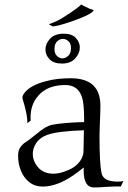

<svg xmlns="http://www.w3.org/2000/svg" viewBox="-20 -822 566 849"><path d="M396 7Q350 7 350 -67Q350 -70 350 -73.5Q350 -77 351 -81Q344 -77 337.5 -71.5Q331 -66 324 -61Q240 3 169 3Q134 3 109.5 -16.5Q85 -36 72.5 -67Q60 -98 60 -133Q60 -157 70 -171Q80 -185 94 -194Q108 -203 119 -212Q145 -233 161.5 -245.5Q178 -258 194 -265Q208 -271 237 -274.5Q266 -278 298 -280Q330 -282 352 -282V-295Q352 -365 342 -394Q324 -446 269 -446Q199 -446 159 -409Q115 -368 115 -302Q115 -298 115.5 -294.5Q116 -291 116 -289L100 -277L101 -282Q101 -309 88 -357Q79 -387 79 -390Q79 -399 88 -411Q114 -445 183 -463Q209 -470 236.5 -473Q264 -476 293 -476Q424 -476 424 -354Q424 -343 423.5 -326Q423 -309 422 -286Q421 -264 420.5 -247Q420 -230 420 -219Q420 -100 429 -56Q437 -24 482 -20Q488 -19 493.5 -19Q499 -19 503 -19Q519 -19 526 -22L514 3Q504 2 489 2.5Q474 3 455 4Q415 7 396 7ZM216 -54Q238 -54 263 -62.5Q288 -71 305 -82Q343 -108 349 -147Q350 -164 350 -189.5Q350 -215 351 -246Q293 -244 252.5 -239Q212 -234 187 -225Q156 -213 140.5 -190Q125 -167 125 -142Q125 -109 149 -81.5Q173 -54 216 -54ZM254 -541Q217 -541 199 -560Q181 -579 181 -603Q181 -629 201.5 -651Q222 -673 262 -673Q298 -673 315.5 -654Q333 -635 333 -612Q333 -586 312.5 -563.5Q292 -541 254 -541ZM256 -564Q270 -564 282 -575.5Q294 -587 294 -609Q294 -629 283 -639.5Q272 -650 258 -650Q244 -650 232.5 -639Q221 -628 221 -605Q221 -585 232 -574.5Q243 -564 256 -564ZM214 -705Q197 -713 197 -715Q197 -716 199 -716Q231 -727 259 -744.5Q287 -762 295 -768Q324 -788 331.5 -795Q339 -802 339 -802Q350 -796 359 -791.5Q368 -787 375 -784Q394 -778 394 -776Q394 -773 383 -765Q370 -756 348.5 -747Q327 -738 296 -727Q267 -717 246 -711.5Q225 -706 214 -705Z"/></svg>

Font: Gideon Roman
Style: Regular
Weight: 400
Designer: Robert E. Leuschke
Foundry: Robert E. Leuschke
Version: Version 2.010